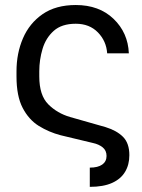

<svg xmlns="http://www.w3.org/2000/svg" viewBox="-20 -558 563 761"><path d="M335.9 182.6V106.4Q368.2 106.4 385.3 94.2Q402.3 82 402.3 60.1Q402.3 38.6 387 26.1Q371.6 13.7 348.6 8.8L220.2 -22Q173.8 -34.2 134 -58.8Q94.2 -83.5 69.8 -130.4Q45.4 -177.2 45.4 -254.9V-275.4Q45.4 -346.7 71 -406.2Q96.7 -465.8 148.9 -502Q201.2 -538.1 280.3 -538.1Q373 -538.1 430.2 -483.2Q487.3 -428.2 490.7 -346.7H404.8Q401.4 -395.5 367.9 -429.7Q334.5 -463.9 280.3 -463.9Q224.6 -463.9 193.1 -435.8Q161.6 -407.7 148.7 -364.5Q135.7 -321.3 135.7 -275.4V-254.9Q135.7 -180.2 171.4 -144.5Q207 -108.9 257.8 -94.2L398.4 -54.2Q442.9 -40.5 467.8 -15.4Q492.7 9.8 492.7 57.1Q492.7 94.7 475.8 123Q459 151.4 424.3 167Q389.6 182.6 335.9 182.6Z"/></svg>

Font: RobotoDEMO
Style: Regular
Weight: 400
Designer: Christian Robertson
Foundry: Google
Version: Version 2.136